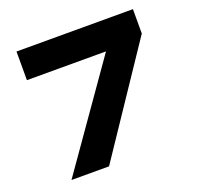

<svg xmlns="http://www.w3.org/2000/svg" viewBox="-124 -837 995 970"><g transform="rotate(-20 374.0 -352.5)"><path d="M100 0 531 -615 537 -551H61V-705H687V-574L302 0Z"/></g></svg>

Font: Nunito Sans 7pt Expanded ExtraBold
Style: Regular
Weight: 800
Width: 7
Designer: Vernon Adams
Foundry: Vernon Adams
Version: Version 3.101;gftools[0.9.27]